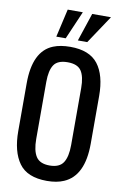

<svg xmlns="http://www.w3.org/2000/svg" viewBox="-117 -1186 810 1259"><g transform="rotate(10 288.0 -556.0)"><path d="M171.9 -629.9V-250Q171.9 -172.9 197.3 -133.3Q222.7 -93.8 288.1 -93.8Q353.5 -93.8 378.9 -133.3Q404.3 -172.9 404.3 -250V-629.9Q404.3 -706.1 379.4 -743.7Q354.5 -781.2 288.1 -781.2Q221.7 -781.2 196.8 -743.7Q171.9 -706.1 171.9 -629.9ZM288.1 -883.8Q416 -883.8 472.7 -810.5Q529.3 -737.3 529.3 -598.6V-281.2Q529.3 -67.4 400.4 -11.7Q353.5 8.8 288.1 8.8Q157.2 8.8 102.1 -67.4Q46.9 -143.6 46.9 -281.2V-598.6Q46.9 -813 174.8 -864.7Q221.7 -883.8 288.1 -883.8ZM391.1 -933.6H328.6L391.1 -1121.1H516.1ZM247.6 -933.6H185.1L228 -1121.1H328.6Z"/></g></svg>

Font: Oswald
Style: Book
Weight: 400
Designer: vernon adams
Foundry: vernon adams
Version: Version 1.000